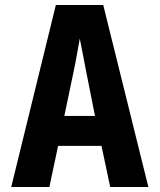

<svg xmlns="http://www.w3.org/2000/svg" viewBox="-20 -750 640 770"><path d="M25 0 204 -730H394L575 0H422L387 -165H213L178 0ZM238 -285H361L326 -461Q319 -499 311.5 -536.5Q304 -574 300 -595Q296 -574 289.5 -537Q283 -500 275 -462Z"/></svg>

Font: NKDuy Mono ExtraBold
Style: Regular
Weight: 800
Monospace: yes
Designer: NKDuy
Foundry: NKDuy
Version: Version 2.251; ttfautohint (v1.8.4.7-5d5b)